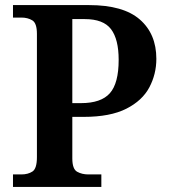

<svg xmlns="http://www.w3.org/2000/svg" viewBox="-20 -734 667 754"><path d="M31 0V-49H64Q90 -49 107.5 -60.5Q125 -72 125 -117V-601Q125 -643 107 -654Q89 -665 64 -665H31V-714H330Q464 -714 529 -657.5Q594 -601 594 -503Q594 -443 566.5 -391Q539 -339 476 -307Q413 -275 308 -275H264V-112Q264 -70 283 -59.5Q302 -49 327 -49H378V0ZM298 -329Q377 -329 411.5 -368Q446 -407 446 -499Q446 -580 416 -619.5Q386 -659 313 -659H264V-329Z"/></svg>

Font: Noto Nastaliq Urdu SemiBold
Style: Regular
Weight: 600
Version: Version 3.007